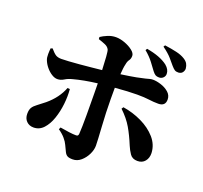

<svg xmlns="http://www.w3.org/2000/svg" viewBox="-147 -994 1294 1226"><g transform="rotate(20 500.0 -381.0)"><path d="M665 -752.9 671.9 -764.2Q764.6 -748.5 814.9 -710Q844.2 -685.5 844.2 -655.8Q844.2 -640.1 832.8 -629.2Q821.3 -618.2 805.2 -618.2Q790 -618.2 780.8 -623.5Q771.5 -628.9 759.8 -644Q745.6 -663.6 722.9 -693.6Q700.2 -723.6 665 -752.9ZM279.8 -355 295.9 -354Q300.3 -306.6 294.4 -252.9Q288.6 -199.2 272.2 -151.6Q255.9 -104 228.3 -74Q200.7 -43.9 161.1 -43.9Q131.8 -43.9 113 -62.7Q94.2 -81.5 94.2 -112.8Q94.2 -140.6 103.8 -155.8Q113.3 -170.9 133.1 -185.3Q152.8 -199.7 183.1 -224.1Q252 -281.7 279.8 -355ZM360.8 -716.8 359.9 -731Q377.9 -743.2 404.8 -754.6Q431.6 -766.1 460.9 -766.1Q488.8 -766.1 520.8 -754.4Q552.7 -742.7 575.4 -724.9Q598.1 -707 598.1 -689Q598.1 -669.4 588.9 -657.2Q579.6 -645 576.2 -625Q572.3 -609.9 570.3 -591.6Q568.4 -573.2 566.9 -553.2Q632.8 -562.5 669.9 -569.6Q707 -576.7 726.1 -581.8Q745.1 -586.9 754.9 -589.4Q764.6 -591.8 774.9 -591.8Q799.3 -591.8 830.1 -582Q860.8 -572.3 883.3 -552.7Q905.8 -533.2 905.8 -503.9Q905.8 -459 857.9 -459Q825.7 -459 793.9 -463.4Q762.2 -467.8 711.9 -467.8Q684.1 -467.8 645.8 -465.8Q607.4 -463.9 563 -460Q563 -439.9 563 -420.2Q563 -400.4 563 -382.8Q563 -338.9 564.9 -291.3Q566.9 -243.7 569.6 -200Q572.3 -156.2 574.2 -122.3Q576.2 -88.4 576.2 -70.8Q576.2 -42.5 561.3 -11.7Q546.4 19 521.5 40.5Q496.6 62 465.8 62Q440.9 62 429.2 55.2Q417.5 48.3 409.9 32.7Q402.3 17.1 390.1 -8.8Q381.8 -27.8 363.5 -49.1Q345.2 -70.3 317.9 -88.9L324.2 -103Q358.4 -97.2 386 -93.5Q413.6 -89.8 433.1 -89.8Q441.4 -89.8 445.3 -93Q449.2 -96.2 450.2 -106Q451.7 -126.5 452.4 -160.2Q453.1 -193.8 453.1 -233.4Q453.1 -272.9 452.6 -312Q452.1 -351.1 452.1 -382.8L451.2 -449.2Q358.9 -438 289.1 -418.9Q262.2 -412.1 241.5 -399.2Q220.7 -386.2 198.2 -386.2Q179.7 -386.2 159.2 -399.2Q138.7 -412.1 121.3 -433.1Q104 -454.1 95.2 -477.1Q88.9 -492.7 89.4 -517.3Q89.8 -542 91.8 -556.2L104 -560.1Q125 -535.2 139.6 -525.6Q154.3 -516.1 179.2 -516.1Q196.3 -516.1 228 -518.1Q259.8 -520 298.8 -523.4Q337.9 -526.9 377 -530.8Q416 -534.7 448.2 -538.1Q446.3 -587.4 443.4 -627.2Q440.4 -667 436 -674.8Q427.7 -690.9 408 -699.5Q388.2 -708 360.8 -716.8ZM648.9 -349.1 657.2 -361.8Q724.1 -351.6 784.7 -322.5Q845.2 -293.5 884.3 -249Q923.3 -204.6 925.8 -147.9Q926.8 -114.3 908.4 -92Q890.1 -69.8 857.9 -69.8Q822.8 -69.8 806.2 -94.2Q789.6 -118.7 778.8 -145Q753.4 -207 725.6 -254.9Q697.8 -302.7 648.9 -349.1ZM765.1 -813 772 -824.2Q817.9 -817.9 852.8 -809.8Q887.7 -801.8 911.1 -787.1Q929.2 -775.9 937.3 -762Q945.3 -748 946.8 -730Q947.8 -717.8 939.2 -704.6Q930.7 -691.4 911.1 -689.9Q894.5 -689.5 885 -695.8Q875.5 -702.1 861.8 -717.8Q848.6 -733.9 827.1 -758.8Q805.7 -783.7 765.1 -813Z"/></g></svg>

Font: Source Han Serif JP Heavy
Style: Regular
Weight: 900
Designer: Ryoko NISHIZUKA  (kana & ideographs); Frank Grießhammer (Latin, Greek & Cyrillic); Wenlong ZHANG  (bopomofo); Sandoll Co
Foundry: Adobe Systems Incorporated
Version: Version 1.001;PS 1.001;hotconv 16.6.54;makeotf.lib2.5.65590